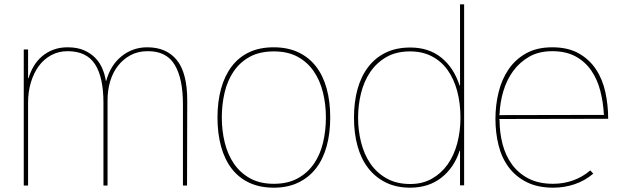

<svg xmlns="http://www.w3.org/2000/svg" viewBox="-20 -859 2891 889"><path d="M847 -393 846 0H827V-377Q827 -496 788.5 -559.5Q750 -623 663 -622Q619 -622 584.5 -603.5Q550 -585 526 -554Q502 -523 490 -482Q478 -441 478 -396V0H459V-383Q459 -501 420 -561.5Q381 -622 293 -622Q251 -622 217 -603.5Q183 -585 159.5 -553Q136 -521 123 -477.5Q110 -434 110 -384V0H90V-630H110V-497H112Q121 -527 136.5 -553Q152 -579 175 -598.5Q198 -618 227.5 -629Q257 -640 293 -640Q338 -640 369.5 -626Q401 -612 422 -590Q443 -568 454.5 -540Q466 -512 470 -485H472Q492 -558 543.5 -599Q595 -640 662 -640Q751 -640 799 -580.5Q847 -521 847 -393Z M1509 -315Q1509 -242 1492.5 -182Q1476 -122 1443 -79.5Q1410 -37 1361 -13.5Q1312 10 1248 10Q1183 10 1134 -13Q1085 -36 1052.5 -78.5Q1020 -121 1003.5 -181Q987 -241 987 -315Q987 -388 1003.5 -448Q1020 -508 1052.5 -551Q1085 -594 1133.5 -617Q1182 -640 1247 -640Q1312 -640 1361 -617Q1410 -594 1443 -551.5Q1476 -509 1492.5 -449Q1509 -389 1509 -315ZM1489 -315Q1489 -375 1475.5 -430.5Q1462 -486 1433 -528.5Q1404 -571 1358.5 -596Q1313 -621 1248 -621Q1182 -621 1136.5 -596Q1091 -571 1062 -528.5Q1033 -486 1020 -430.5Q1007 -375 1007 -315Q1007 -255 1020.5 -199.5Q1034 -144 1063 -101.5Q1092 -59 1137.5 -33.5Q1183 -8 1248 -8Q1313 -8 1359 -33.5Q1405 -59 1434 -101.5Q1463 -144 1476 -199.5Q1489 -255 1489 -315Z M2129 -1H2110V-161H2108Q2083 -83 2024 -36.5Q1965 10 1879 10Q1815 10 1766.5 -14Q1718 -38 1685 -80.5Q1652 -123 1635.5 -182.5Q1619 -242 1619 -314Q1619 -387 1635.5 -446.5Q1652 -506 1685 -549Q1718 -592 1766.5 -615.5Q1815 -639 1880 -639Q1965 -639 2023 -592.5Q2081 -546 2108 -463H2110V-839H2129ZM2112 -314Q2112 -381 2097 -437Q2082 -493 2053 -534Q2024 -575 1980 -598Q1936 -621 1879 -621Q1814 -621 1768.5 -594.5Q1723 -568 1694 -525Q1665 -482 1651.5 -427Q1638 -372 1638 -314Q1638 -255 1652 -199.5Q1666 -144 1695 -101.5Q1724 -59 1770 -33Q1816 -7 1880 -7Q1936 -7 1979.5 -31.5Q2023 -56 2052.5 -97.5Q2082 -139 2097 -195Q2112 -251 2112 -314Z M2796 -309 2290 -308 2293 -305Q2293 -245 2307 -191.5Q2321 -138 2351 -97Q2381 -56 2428 -32Q2475 -8 2541 -8Q2589 -8 2633 -23.5Q2677 -39 2713 -70L2727 -55Q2688 -22 2640.5 -6Q2593 10 2542 10Q2470 10 2419 -15.5Q2368 -41 2335.5 -84.5Q2303 -128 2288.5 -186Q2274 -244 2274 -309Q2274 -372 2288.5 -431.5Q2303 -491 2334.5 -537.5Q2366 -584 2416 -612Q2466 -640 2537 -640Q2610 -640 2659.5 -612Q2709 -584 2739.5 -538Q2770 -492 2783 -432Q2796 -372 2796 -309ZM2779 -327 2776 -330Q2773 -386 2759.5 -438.5Q2746 -491 2718 -532Q2690 -573 2645.5 -597.5Q2601 -622 2537 -622Q2475 -622 2430.5 -596.5Q2386 -571 2356 -530Q2326 -489 2310.5 -436.5Q2295 -384 2293 -329L2290 -326Z"/></svg>

Font: TypoPRO Sinkin Sans
Style: 100 Thin
Weight: 100
Designer: Keith Bates
Foundry: K-Type
Version: Sinkin Sans (version 1.0)  by Keith Bates   •   © 2014   www